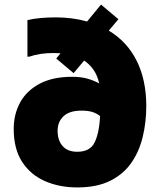

<svg xmlns="http://www.w3.org/2000/svg" viewBox="-20 -808 700 840"><path d="M302 -488 226 -552 245 -575Q230 -576 214 -576Q153 -576 108 -560H100V-720Q124 -726 156.5 -729Q189 -732 222 -732Q297 -732 361 -714L422 -788L498 -724L456 -674Q536 -626 578 -542Q620 -458 620 -344Q620 -274 604.5 -209.5Q589 -145 554.5 -95.5Q520 -46 462 -17Q404 12 318 12Q240 12 177 -15.5Q114 -43 77 -99.5Q40 -156 40 -244Q40 -308 68 -359.5Q96 -411 153 -441.5Q210 -472 296 -472Q335 -472 364 -463.5Q393 -455 414 -443Q406 -479 388.5 -503.5Q371 -528 348 -543ZM232 -236Q232 -194 254 -169Q276 -144 318 -144Q374 -144 394 -185Q414 -226 418 -300Q405 -311 386 -317.5Q367 -324 336 -324Q284 -324 258 -299.5Q232 -275 232 -236Z"/></svg>

Font: Kufam Black
Style: Regular
Weight: 900
Designer: Wael Morcos, Artur Schmal
Foundry: Original Type
Version: Version 1.301; ttfautohint (v1.8.3)